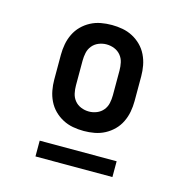

<svg xmlns="http://www.w3.org/2000/svg" viewBox="-81 -770 638 658"><g transform="rotate(15 237.5 -441.5)"><path d="M238 -317Q218 -317 199 -320.5Q180 -324 163 -333Q146 -342 132.5 -355.5Q119 -369 110.5 -386.5Q102 -404 98.5 -423Q95 -442 95 -461V-549Q95 -568 98.5 -587Q102 -606 110.5 -623.5Q119 -641 132.5 -654.5Q146 -668 163 -677Q180 -686 199 -689.5Q218 -693 238 -693Q257 -693 276 -689.5Q295 -686 312 -677Q329 -668 342.5 -654.5Q356 -641 364.5 -623.5Q373 -606 376.5 -587Q380 -568 380 -549V-461Q380 -442 376.5 -423Q373 -404 364.5 -386.5Q356 -369 342.5 -355.5Q329 -342 312 -333Q295 -324 276 -320.5Q257 -317 238 -317ZM238 -386Q252 -386 265.5 -391.5Q279 -397 288 -408Q297 -419 300 -433Q303 -447 303 -461V-549Q303 -563 300 -577Q297 -591 288 -602Q279 -613 265.5 -618.5Q252 -624 237 -624Q223 -624 209.5 -618.5Q196 -613 187 -602Q178 -591 175 -577Q172 -563 172 -549V-461Q172 -447 175 -433Q178 -419 187 -408Q196 -397 209.5 -391.5Q223 -386 238 -386ZM101 -190V-246H374V-190Z"/></g></svg>

Font: Iosevka QP
Style: Regular
Weight: 400
Designer: Belleve Invis
Foundry: Belleve Invis
Version: Version 20.0.0; ttfautohint (v1.8.4)